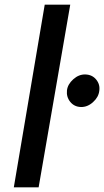

<svg xmlns="http://www.w3.org/2000/svg" viewBox="-20 -800 445 820"><path d="M171 -780H280L145 0H39ZM266 -414Q269 -440 293 -461.5Q317 -483 345 -482Q374 -481 391 -460Q408 -439 404 -412Q401 -385 377 -363.5Q353 -342 325 -343Q297 -344 280 -365Q263 -386 266 -414Z"/></svg>

Font: Jost* Medium
Style: Italic
Weight: 500
Italic angle: -10°
Version: Version 3.7